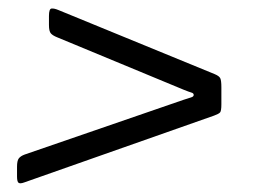

<svg xmlns="http://www.w3.org/2000/svg" viewBox="-20 -610 600 451"><path d="M412 -399 114 -522.5Q104 -526.5 99.5 -531.5Q95 -536.5 95 -551.5V-572.5Q95 -589.5 101.2 -590Q107.5 -590.5 117 -586.5L484 -436Q495 -431.5 497.5 -426Q500 -420.5 500 -405V-365Q500 -349.5 497 -346Q494 -342.5 483 -338.5L37 -181.5Q27.5 -178 23.8 -180.5Q20 -183 20 -195.5V-218.5Q20 -232.5 24.2 -238Q28.5 -243.5 38 -247L411 -375.5Q422.5 -379.5 428.8 -381.2Q435 -383 435 -387Q435 -391 429.8 -392.5Q424.5 -394 412 -399Z"/></svg>

Font: Besley* Narrow
Style: Italic
Weight: 400
Width: 4
Italic angle: -13°
Designer: Owen Earl
Foundry: indestructible type*
Version: Version 3.000; ttfautohint (v1.8.3)